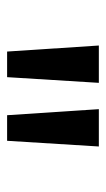

<svg xmlns="http://www.w3.org/2000/svg" viewBox="101 -855 298 540"><g transform="rotate(90 250.0 -585.0)"><path d="M304 -456 287 -714H392L376 -456ZM125 -456 108 -714H213L197 -456Z"/></g></svg>

Font: Noto Sans Mono ExtraCondensed Medium
Style: Regular
Weight: 500
Width: 2
Designer: Monotype Design Team
Foundry: Monotype Imaging Inc.
Version: Version 2.014